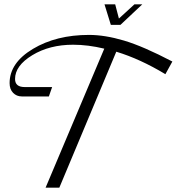

<svg xmlns="http://www.w3.org/2000/svg" viewBox="-20 -860 810 880"><path d="M770 -578 738 -520Q622 -590 513 -623L252 0H189L458 -637Q383 -655 315 -655Q207 -655 128 -607Q49 -559 49 -498Q49 -461 93 -461H219L204 -418H80Q56 -418 40 -434.5Q24 -451 24 -479Q24 -572 131 -636Q238 -700 388 -700Q461 -700 548.5 -674Q636 -648 770 -578ZM459 -840H508L525 -775L596 -840H632L532 -746H488Z"/></svg>

Font: Dynalight
Style: Regular
Weight: 400
Designer: Astigmatic (AOETI)
Foundry: Astigmatic (AOETI)
Version: Version 1.000